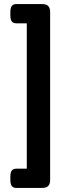

<svg xmlns="http://www.w3.org/2000/svg" viewBox="-20 -788 331 946"><path d="M31 98V83Q31 62 38 52.5Q45 43 61 43H112V-673H61Q45 -673 38 -682.5Q31 -692 31 -713V-728Q31 -749 38 -758.5Q45 -768 61 -768H187Q208 -768 217.5 -758.5Q227 -749 227 -728V98Q227 119 217.5 128.5Q208 138 187 138H61Q45 138 38 128.5Q31 119 31 98Z"/></svg>

Font: Asap-Bold
Style: Bold
Weight: 700
Designer: Pablo Cosgaya
Foundry: Omnibus-Type
Version: Version 2.000; ttfautohint (v1.8)